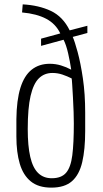

<svg xmlns="http://www.w3.org/2000/svg" viewBox="-20 -848 470 879"><path d="M215 11Q156 11 121 -17.5Q86 -46 70.5 -98.5Q55 -151 55 -223V-302Q56 -390 73.5 -446Q91 -502 125 -529Q159 -556 208 -556Q234 -556 259 -548.5Q284 -541 306 -529Q301 -564 292 -603.5Q283 -643 271 -666L168 -638V-671L256 -695Q235 -739 191.5 -762Q148 -785 81 -791L84 -828Q158 -824 213 -798Q268 -772 299 -709L380 -730V-697L313 -679Q322 -659 335.5 -609.5Q349 -560 359.5 -489Q370 -418 370 -332V-248Q370 -164 356.5 -106Q343 -48 309.5 -18.5Q276 11 215 11ZM217 -32Q261 -32 282.5 -57Q304 -82 311 -137Q318 -192 318 -283Q318 -303 317 -335.5Q316 -368 314 -402Q312 -436 310.5 -461Q309 -486 308 -489Q288 -499 266 -506.5Q244 -514 220 -514Q183 -514 158 -489.5Q133 -465 120 -409Q107 -353 107 -257Q107 -180 118.5 -130Q130 -80 154.5 -56Q179 -32 217 -32Z"/></svg>

Font: Oswald ExtraLight
Style: Regular
Weight: 250
Designer: Vernon Adams
Foundry: Vernon Adams
Version: Version 4.100; ttfautohint (v1.8.1.43-b0c9)